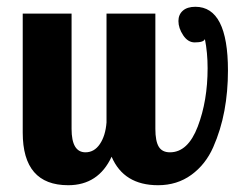

<svg xmlns="http://www.w3.org/2000/svg" viewBox="-20 -540 701 566"><path d="M47 -149V-500H191V-160Q191 -91 232 -91Q258 -91 274.5 -115.5Q291 -140 294 -179V-500H438V-160Q438 -124 448 -107.5Q458 -91 481 -91Q534 -91 563 -167Q592 -243 592 -339Q592 -385 584 -425Q581 -415 554 -415Q534 -415 520 -436Q506 -457 506 -478Q506 -497 519 -508.5Q532 -520 556 -520Q652 -520 652 -332Q652 -270 641.5 -213.5Q631 -157 608.5 -106Q586 -55 544 -24.5Q502 6 446 6Q345 6 309 -78Q270 6 181 6Q47 6 47 -149Z"/></svg>

Font: Lobster Two
Style: Bold
Weight: 700
Designer: Pablo Impallari
Foundry: Pablo Impallari. www.impallari.com
Version: Version 1.006